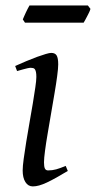

<svg xmlns="http://www.w3.org/2000/svg" viewBox="-20 -646 343 686"><path d="M222.2 -35.2Q199.2 -21.5 180.9 -11.2Q162.6 -1 147.5 6.1Q132.3 13.2 120.1 16.6Q107.9 20 97.2 20Q80.6 20 70.8 4.6Q61 -10.7 61 -37.1Q61 -51.8 64.7 -78.9Q68.4 -106 73.7 -138.9Q79.1 -171.9 85.4 -207.8Q91.8 -243.7 97.2 -276.1Q102.5 -308.6 106.2 -333.7Q109.9 -358.9 109.9 -371.1Q109.9 -382.3 108.4 -388.9Q106.9 -395.5 104.5 -398.7Q102.1 -401.9 98.1 -402.8Q94.2 -403.8 89.8 -403.8Q85.9 -403.8 77.9 -402.1Q69.8 -400.4 61.5 -397.9Q52.2 -395.5 41 -392.1L34.2 -410.2Q54.7 -419.4 75 -428Q95.2 -436.5 112.8 -442.9Q130.4 -449.2 143.6 -453.1Q156.7 -457 163.1 -457Q176.8 -457 182.4 -447.8Q188 -438.5 188 -416Q188 -401.9 184.3 -374.3Q180.7 -346.7 174.8 -312.5Q168.9 -278.3 162.6 -241Q156.2 -203.6 150.4 -169.4Q144.5 -135.3 140.9 -107.7Q137.2 -80.1 137.2 -65.9Q137.2 -50.8 140.4 -43.9Q143.6 -37.1 151.9 -37.1Q167 -37.1 180.9 -41Q194.8 -44.9 214.8 -53.2ZM303.2 -614.3Q301.8 -608.9 298.6 -602.1Q295.4 -595.2 291.7 -588.4Q288.1 -581.5 284.7 -575.2Q281.2 -568.8 278.8 -564.9H69.3L61.5 -576.7Q63.5 -581.5 66.4 -588.1Q69.3 -594.7 72.5 -601.6Q75.7 -608.4 79.1 -615Q82.5 -621.6 85.4 -626.5H293.9Z"/></svg>

Font: Gentium Plus APac
Style: Italic
Weight: 400
Italic angle: -8°
Designer: J. Victor Gaultney, Annie Olsen, Iska Routamaa, Becca Hirsbrunner
Foundry: SIL International
Version: Version 5.000